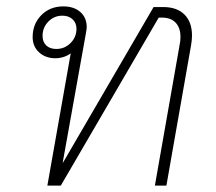

<svg xmlns="http://www.w3.org/2000/svg" viewBox="-20 -580 676 600"><path d="M580 -469Q580 -455 577 -438L500 0H464L541 -438Q544 -452 544 -464Q544 -493 529 -509Q514 -525 486 -525H476L170 0H128L201 -413Q179 -398 153 -398Q122 -398 102 -416.5Q82 -435 82 -464Q82 -505 109 -532.5Q136 -560 178 -560Q211 -560 231 -542.5Q251 -525 251 -495Q251 -491 249 -479L176 -72H177L460 -558H490Q533 -558 556.5 -534.5Q580 -511 580 -469ZM219 -490Q219 -508 207 -519.5Q195 -531 175 -531Q149 -531 131 -512.5Q113 -494 113 -468Q113 -449 124.5 -438Q136 -427 156 -427Q182 -427 200.5 -445.5Q219 -464 219 -490Z"/></svg>

Font: Bai Jamjuree ExtraLight
Style: Italic
Weight: 275
Italic angle: -10°
Version: Version 1.000; ttfautohint (v1.6)